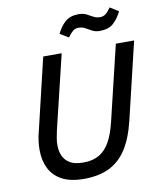

<svg xmlns="http://www.w3.org/2000/svg" viewBox="-97 -974 890 1065"><g transform="rotate(-10 348.0 -441.0)"><path d="M290 15Q213 15 165.5 -11Q118 -37 96 -82Q74 -127 74 -186Q74 -209 77 -234Q80 -259 87 -285L184 -693H288L188 -278Q183 -257 179.5 -235.5Q176 -214 176 -195Q176 -161 188 -134Q200 -107 227 -91Q254 -75 302 -75Q355 -75 391 -96Q427 -117 451 -159.5Q475 -202 491 -268L593 -693H696L592 -257Q569 -162 530 -102Q491 -42 432 -13.5Q373 15 290 15ZM343 -772 295 -801Q314 -841 342 -865.5Q370 -890 418 -890Q443 -890 461 -881Q479 -872 495.5 -862.5Q512 -853 533 -853Q551 -853 564.5 -863.5Q578 -874 594 -897L642 -867Q623 -828 595.5 -803Q568 -778 519 -778Q494 -778 476 -787.5Q458 -797 441.5 -806.5Q425 -816 404 -816Q385 -816 372.5 -805.5Q360 -795 343 -772Z"/></g></svg>

Font: Ubuntu Sans Medium
Style: Italic
Weight: 500
Italic angle: -13.5°
Designer: Dalton Maag Ltd
Foundry: Dalton Maag Ltd
Version: Version 1.006